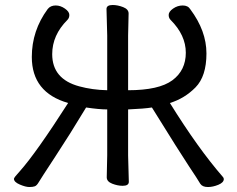

<svg xmlns="http://www.w3.org/2000/svg" viewBox="-20 -731 953 772"><path d="M815.9 21Q793.9 21 785.2 7.8Q775.4 -9.3 739.7 -62.7Q704.1 -116.2 590.8 -298.8Q561 -293.9 495.1 -291V-106L498 0Q498 16.1 473.1 16.1Q453.1 16.1 431.2 7.6Q409.2 -1 409.2 -18.1L411.1 -106.9V-291Q378.9 -291 326.2 -298.8Q261.2 -190.9 202.1 -101.1Q143.1 -11.2 135.5 2Q127.9 15.1 119.9 18.1Q111.8 21 98.1 21Q83 21 59.6 11Q36.1 1 36.1 -12.2Q36.1 -17.1 60.1 -43Q126 -117.2 253.9 -316.9Q107.9 -358.9 107.9 -502Q107.9 -607.9 171.9 -694.8Q183.1 -709 204.1 -709Q223.1 -709 241 -696.5Q258.8 -684.1 258.8 -670.9Q258.8 -658.7 251 -650.9Q189.9 -589.8 189.9 -513.2Q189.9 -413.1 298.8 -383.8Q350.6 -369.6 411.1 -368.2V-588.9L408.2 -694.8Q408.2 -710.9 433.1 -710.9Q453.1 -710.9 475.1 -702.4Q497.1 -693.8 497.1 -676.8L495.1 -587.9V-368.2Q619.1 -368.2 673.1 -408.2Q727.1 -448.2 727.1 -519Q727.1 -589.8 666 -650.9Q658.2 -658.7 658.2 -670.9Q658.2 -684.1 676 -696.5Q693.8 -709 714.8 -709Q735.8 -709 745.1 -693.8Q810.1 -606.9 810.1 -516.1Q810.1 -424.3 766.1 -379.6Q722.2 -335 663.1 -316.9Q776.9 -133.8 875 -21Q879.9 -16.1 879.9 -11.2Q879.9 2.9 857.9 12Q835.9 21 815.9 21Z"/></svg>

Font: LXGW WenKai Screen R
Style: Regular
Weight: 400
Designer: Fontworks Inc.
Version: Version 1.235;May 31, 2022